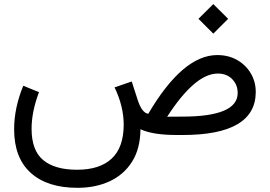

<svg xmlns="http://www.w3.org/2000/svg" viewBox="-20 -649 1297 923"><path d="M934.1 -558.6 1005.4 -629.4 1076.7 -558.6 1005.4 -487.3ZM167.5 -206.1Q131.8 -111.8 131.8 -29.8Q131.8 74.2 187.7 120.6Q243.7 167 350.6 167Q459.5 167 516.8 113.5Q574.2 60.1 574.7 -48.8Q574.7 -137.2 530.8 -229L613.3 -257.3L642.1 -168Q662.6 -105.5 692.9 -102.1Q858.9 -384.3 1024.4 -384.3Q1078.1 -384.3 1119.9 -360.6Q1161.6 -336.9 1185.5 -296.6Q1209.5 -256.3 1209.5 -206.1Q1208.5 0 857.9 0H833Q771 0 727.3 -7.1Q683.6 -14.2 655.3 -27.8Q654.3 66.4 614.5 128.9Q574.7 191.4 506.8 222.7Q439 253.9 352.1 253.9Q207 253.9 127.4 181.6Q47.9 109.4 47.9 -27.3Q47.9 -129.9 91.8 -236.8ZM856 -88.4Q1122.6 -88.4 1122.6 -201.7Q1122.6 -241.7 1096.2 -268.6Q1069.8 -295.4 1027.3 -295.4Q971.2 -295.4 910.2 -242.4Q849.1 -189.5 783.7 -87.9Z"/></svg>

Font: Vazir FD-WOL-UI
Style: Regular-FD-WOL-UI
Weight: 400
Designer: Saber Rastikerdar
Foundry: Saber Rastikerdar
Version: Version 30.1.0